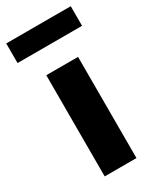

<svg xmlns="http://www.w3.org/2000/svg" viewBox="-207 -787 703 848"><g transform="rotate(-30 144.5 -363.0)"><path d="M63 0V-516H225V0ZM-20 -626V-726H309V-626Z"/></g></svg>

Font: Red Hat Text VF
Style: Regular
Weight: 300
Designer: Pentagram, MCKL
Foundry: Pentagram, MCKL
Version: Version 1.023